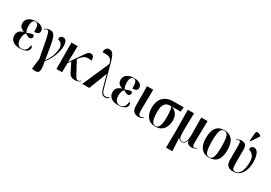

<svg xmlns="http://www.w3.org/2000/svg" viewBox="38 -1979 4786 3387"><g transform="rotate(30 2431.0 -285.5)"><path d="M241 10Q141 10 91.5 -32.5Q42 -75 42 -141Q42 -201 74.5 -232.5Q107 -264 156 -278V-282Q110 -295 83.5 -325Q57 -355 57 -401Q57 -469 110 -508Q163 -547 251 -547Q313 -547 349 -531Q385 -515 400.5 -490.5Q416 -466 416 -442Q416 -410 393.5 -390.5Q371 -371 315 -371Q317 -462 300.5 -499.5Q284 -537 246 -537Q213 -537 194 -507Q175 -477 175 -409Q175 -364 185.5 -333Q196 -302 206 -288Q239 -302 270.5 -312Q302 -322 327 -323Q334 -318 340 -308.5Q346 -299 346 -283Q346 -263 332 -249Q318 -235 297 -235Q278 -235 254.5 -246Q231 -257 205 -275Q190 -258 176 -225Q162 -192 162 -139Q162 -102 173 -71Q184 -40 208 -20.5Q232 -1 270 -1Q298 -1 322.5 -12.5Q347 -24 364 -54Q381 -84 387 -138Q404 -134 410.5 -122Q417 -110 417 -95Q417 -71 400.5 -46.5Q384 -22 345 -6Q306 10 241 10Z M627 215 607 211 632 -5Q606 -140 589 -232Q572 -324 560 -381Q548 -438 538 -468Q528 -498 518 -508.5Q508 -519 494 -519Q484 -519 472.5 -513Q461 -507 446 -493L439 -501Q462 -524 489 -532.5Q516 -541 544 -541Q578 -541 600.5 -528.5Q623 -516 639 -484.5Q655 -453 669 -395.5Q683 -338 697.5 -249Q712 -160 733 -33Q798 -122 822.5 -201.5Q847 -281 847 -342Q847 -383 831.5 -409Q816 -435 792.5 -449.5Q769 -464 745 -469Q745 -509 763.5 -526.5Q782 -544 809 -544Q852 -544 872 -509Q892 -474 892 -409Q892 -347 871.5 -275Q851 -203 815.5 -134.5Q780 -66 735 -15Q748 50 753 98Q758 146 749.5 175.5Q741 205 712 215Q683 225 627 215Z M983 0 979 -536H1105L1100 -209L1245 -418Q1272 -458 1291 -485Q1310 -512 1329 -526Q1348 -540 1375 -540Q1446 -540 1446 -435Q1394 -447 1356.5 -443Q1319 -439 1287.5 -417Q1256 -395 1223 -352L1207 -330L1329 -103Q1357 -50 1372.5 -31Q1388 -12 1412 -12Q1425 -12 1437.5 -20.5Q1450 -29 1460 -38L1467 -29Q1454 -17 1429.5 -4Q1405 9 1365 9Q1313 9 1283 -7.5Q1253 -24 1235 -60L1143 -246L1100 -189L1097 0Z M1509 0 1747 -545Q1734 -591 1717.5 -615.5Q1701 -640 1678 -650.5Q1655 -661 1621 -662.5Q1587 -664 1538 -664Q1538 -687 1544.5 -711Q1551 -735 1568 -752Q1585 -769 1618 -769Q1656 -769 1680 -748Q1704 -727 1722 -682.5Q1740 -638 1759 -569L1878 -129Q1891 -82 1904 -56.5Q1917 -31 1934 -21.5Q1951 -12 1978 -12Q1998 -12 2017 -19Q2036 -26 2049 -36L2055 -27Q2019 8 1976 8Q1947 8 1926.5 -2.5Q1906 -13 1890.5 -41.5Q1875 -70 1860 -123L1795 -366H1794L1651 0Z M2241 10Q2141 10 2091.5 -32.5Q2042 -75 2042 -141Q2042 -201 2074.5 -232.5Q2107 -264 2156 -278V-282Q2110 -295 2083.5 -325Q2057 -355 2057 -401Q2057 -469 2110 -508Q2163 -547 2251 -547Q2313 -547 2349 -531Q2385 -515 2400.5 -490.5Q2416 -466 2416 -442Q2416 -410 2393.5 -390.5Q2371 -371 2315 -371Q2317 -462 2300.5 -499.5Q2284 -537 2246 -537Q2213 -537 2194 -507Q2175 -477 2175 -409Q2175 -364 2185.5 -333Q2196 -302 2206 -288Q2239 -302 2270.5 -312Q2302 -322 2327 -323Q2334 -318 2340 -308.5Q2346 -299 2346 -283Q2346 -263 2332 -249Q2318 -235 2297 -235Q2278 -235 2254.5 -246Q2231 -257 2205 -275Q2190 -258 2176 -225Q2162 -192 2162 -139Q2162 -102 2173 -71Q2184 -40 2208 -20.5Q2232 -1 2270 -1Q2298 -1 2322.5 -12.5Q2347 -24 2364 -54Q2381 -84 2387 -138Q2404 -134 2410.5 -122Q2417 -110 2417 -95Q2417 -71 2400.5 -46.5Q2384 -22 2345 -6Q2306 10 2241 10Z M2656 10Q2595 10 2558.5 -23Q2522 -56 2521 -135L2518 -536H2644L2638 -133Q2637 -83 2647 -47Q2657 -11 2688 -11Q2705 -11 2718 -18Q2731 -25 2744 -35L2750 -26Q2733 -11 2711 -0.5Q2689 10 2656 10Z M2995 10Q2892 10 2835.5 -59.5Q2779 -129 2779 -248Q2779 -347 2814.5 -411Q2850 -475 2912.5 -505.5Q2975 -536 3058 -536H3267L3254 -443H3083Q3147 -417 3181.5 -367.5Q3216 -318 3216 -239Q3216 -171 3192.5 -114.5Q3169 -58 3120 -24Q3071 10 2995 10ZM2997 0Q3046 0 3070 -56.5Q3094 -113 3094 -238Q3094 -317 3086.5 -368Q3079 -419 3067 -443H3036Q2999 -443 2968 -424.5Q2937 -406 2918 -362Q2899 -318 2899 -242Q2899 -117 2923 -58.5Q2947 0 2997 0Z M3350 235 3354 -94 3349 -536H3476L3469 -172Q3468 -76 3484 -38Q3500 0 3542 0Q3587 0 3607.5 -49.5Q3628 -99 3627 -210L3623 -536H3751L3743 -100Q3742 -44 3753 -28Q3764 -12 3778 -12Q3788 -12 3801.5 -18.5Q3815 -25 3829 -36L3834 -27Q3790 8 3734 8Q3695 8 3667 -9Q3639 -26 3633 -72H3630Q3620 -36 3597.5 -13Q3575 10 3540 10Q3514 10 3496 -1Q3478 -12 3467 -37H3465L3478 235Z M4091 10Q3990 10 3932 -59Q3874 -128 3874 -269Q3874 -547 4094 -547Q4197 -547 4254 -478Q4311 -409 4311 -269Q4311 -127 4255.5 -58.5Q4200 10 4091 10ZM4093 0Q4129 0 4150.5 -25.5Q4172 -51 4181.5 -110Q4191 -169 4191 -269Q4191 -369 4181.5 -428Q4172 -487 4150.5 -512Q4129 -537 4092 -537Q4056 -537 4035 -512Q4014 -487 4004.5 -428Q3995 -369 3995 -269Q3995 -169 4004.5 -110Q4014 -51 4036 -25.5Q4058 0 4093 0Z M4583 10Q4510 10 4472.5 -24.5Q4435 -59 4435 -140V-435Q4435 -485 4428.5 -503Q4422 -521 4405 -521Q4396 -521 4382.5 -515.5Q4369 -510 4354 -497L4349 -506Q4368 -521 4392.5 -531Q4417 -541 4447 -541Q4497 -541 4524.5 -514Q4552 -487 4552 -416V-141Q4552 -66 4563 -36Q4574 -6 4616 -6Q4679 -6 4718.5 -78Q4758 -150 4758 -289Q4758 -350 4737.5 -388Q4717 -426 4688 -445Q4659 -464 4633 -469Q4633 -507 4650.5 -525.5Q4668 -544 4697 -544Q4735 -544 4761.5 -513.5Q4788 -483 4801 -429.5Q4814 -376 4814 -308Q4814 -247 4800.5 -190Q4787 -133 4759 -88Q4731 -43 4687 -16.5Q4643 10 4583 10ZM4582 -604 4568 -611 4581 -766Q4583 -794 4599.5 -802Q4616 -810 4640 -802.5Q4664 -795 4688 -775V-763Z"/></g></svg>

Font: Noto Serif Display Condensed SemiBold
Style: Regular
Weight: 600
Width: 3
Designer: Monotype Design Team
Foundry: Monotype Imaging Inc.
Version: Version 2.009